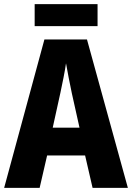

<svg xmlns="http://www.w3.org/2000/svg" viewBox="-20 -905 636 925"><path d="M426 0 390 -156H207L171 0H0L194 -715H399L596 0ZM326 -456Q319 -490 311 -530Q303 -570 298 -600Q294 -571 286 -531Q278 -491 271 -458L234 -290H363ZM450 -885V-779H147V-885Z"/></svg>

Font: Noto Sans Thai Cond ExtBd
Style: Regular
Weight: 800
Width: 3
Designer: Monotype Design Team
Foundry: Monotype Imaging Inc.
Version: Version 2.002; ttfautohint (v1.8.4.7-5d5b)